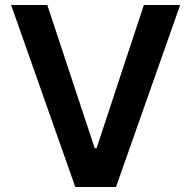

<svg xmlns="http://www.w3.org/2000/svg" viewBox="-20 -747 764 767"><path d="M168.9 -727.1 358.4 -154.8H365.7L554.7 -727.1H699.7L443.4 0H280.8L24.4 -727.1Z"/></svg>

Font: Interop SemBd
Style: Regular
Weight: 600
Designer: Rasmus Andersson, Google, Jang Haemin
Foundry: jhaemin
Version: Version 1.007